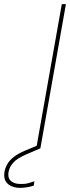

<svg xmlns="http://www.w3.org/2000/svg" viewBox="-150 -720 340 932"><path d="M26 0 150 -700H170L46 0ZM-54 192Q-72 192 -91.5 185Q-111 178 -122 160.5Q-133 143 -128 112Q-124 93 -113.5 75Q-103 57 -82 41Q-61 25 -28 11L37 -16L46 0L-24 30Q-67 49 -85 69Q-103 89 -108 112Q-114 140 -99.5 156Q-85 172 -54 173Q-31 174 -14 169.5Q3 165 17 160L14 181Q-1 186 -18.5 189Q-36 192 -54 192Z"/></svg>

Font: DM Sans 28pt Thin
Style: Italic
Weight: 250
Italic angle: -10°
Version: Version 4.004;gftools[0.9.30]